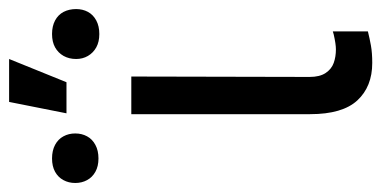

<svg xmlns="http://www.w3.org/2000/svg" viewBox="-320 -612 850 428"><g transform="rotate(-90 105.0 -398.0)"><path d="M148.4 -530.3 147.5 -132.8Q147.5 -110.4 156.2 -97.2Q165 -84 178.7 -79.1Q192.4 -74.2 209 -74.2Q220.7 -74.2 242.2 -79.1Q248 -81.1 249 -81.1V-2.9Q233.4 1 217.3 3.9Q201.2 6.8 178.7 6.8Q126 6.8 95.2 -26.4Q64.5 -59.6 64.5 -131.8V-530.3ZM91.8 -802.7H187.5L135.7 -674.8H66.4ZM-34.2 -707Q-16.6 -707 -3.9 -700.2Q8.8 -693.4 15.1 -681.6Q21.5 -669.9 21.5 -655.3Q21.5 -640.6 15.1 -628.9Q8.8 -617.2 -3.9 -610.4Q-16.6 -603.5 -34.2 -603.5Q-51.8 -603.5 -64 -610.4Q-76.2 -617.2 -82.5 -628.9Q-88.9 -640.6 -88.9 -655.3Q-88.9 -669.9 -82.5 -681.6Q-76.2 -693.4 -64 -700.2Q-51.8 -707 -34.2 -707ZM243.2 -707Q260.7 -707 273.4 -700.2Q286.1 -693.4 292.5 -681.2Q298.8 -668.9 298.8 -653.3Q298.8 -638.7 292.5 -627Q286.1 -615.2 273.4 -608.4Q260.7 -601.6 243.2 -601.6Q225.6 -601.6 213.4 -608.4Q201.2 -615.2 194.3 -627Q187.5 -638.7 187.5 -653.3Q187.5 -668.9 194.3 -681.2Q201.2 -693.4 213.4 -700.2Q225.6 -707 243.2 -707Z"/></g></svg>

Font: Pretendard Std Variable
Style: Regular
Weight: 400
Designer: Base glyphs from Inter by Rasmus Andersson; Hangeul glyphs from Noto Sans CJK(Source Han Sans) by Jang Soo-young and Kan
Foundry: Kil Hyung-jin
Version: Version 1.309;Glyphs 3.2 (3225)